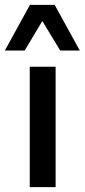

<svg xmlns="http://www.w3.org/2000/svg" viewBox="-41 -774 350 794"><path d="M82 0V-498H189V0ZM-21 -565 83 -754H185L289 -565H208L134 -687L61 -565Z"/></svg>

Font: Nunito Sans 7pt SemiCondensed SemiBold
Style: Regular
Weight: 600
Width: 4
Designer: Vernon Adams
Foundry: Vernon Adams
Version: Version 3.101;gftools[0.9.27]